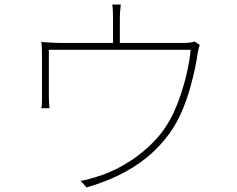

<svg xmlns="http://www.w3.org/2000/svg" viewBox="-20 -805 1040 841"><path d="M509 -785Q507 -771 506 -754Q505 -737 505 -727Q505 -717 505 -694Q505 -671 505 -646Q505 -621 505 -604H475Q475 -622 475 -647Q475 -672 475 -694.5Q475 -717 475 -727Q475 -737 474.5 -754Q474 -771 472 -785ZM855 -608Q853 -603 850 -592Q847 -581 845 -567Q842 -543 834 -505Q826 -467 813.5 -422Q801 -377 783 -332.5Q765 -288 742 -250Q707 -193 653.5 -142Q600 -91 526.5 -51Q453 -11 359 16L333 -13Q349 -15 365.5 -19.5Q382 -24 398 -29Q458 -46 518 -80Q578 -114 629.5 -161Q681 -208 714 -262Q743 -310 764.5 -370Q786 -430 799 -488Q812 -546 815 -587H194Q194 -569 194 -538.5Q194 -508 194 -475Q194 -442 194 -414.5Q194 -387 194 -376Q194 -366 195 -352.5Q196 -339 197 -331H161Q163 -339 163.5 -352.5Q164 -366 164 -375Q164 -387 164 -411Q164 -435 164 -463.5Q164 -492 164 -516.5Q164 -541 164 -553Q164 -568 163.5 -587Q163 -606 161 -621Q179 -620 200.5 -618.5Q222 -617 246 -617H779Q804 -617 815.5 -619Q827 -621 833 -623Z"/></svg>

Font: Noto Sans SC Thin Thin
Style: Regular
Weight: 250
Version: Version 2.004-H2;hotconv 1.0.118;makeotfexe 2.5.65603